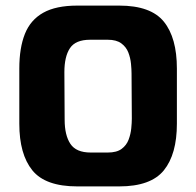

<svg xmlns="http://www.w3.org/2000/svg" viewBox="-20 -756 701 686"><path d="M302 -614Q250 -614 230 -584Q210 -554 210 -498L211 -328Q211 -273 231.5 -242Q252 -211 304 -211H365Q397 -211 414.5 -224Q432 -237 439.5 -257Q447 -277 449 -297.5Q451 -318 451 -332L450 -493Q450 -508 448 -528.5Q446 -549 438.5 -568.5Q431 -588 413.5 -601Q396 -614 365 -614ZM49 -511Q49 -585 69 -635Q89 -685 134.5 -710.5Q180 -736 256 -736H406Q519 -736 565.5 -678.5Q612 -621 612 -511V-314Q612 -205 565.5 -147.5Q519 -90 406 -90H256Q142 -90 95.5 -147.5Q49 -205 49 -314Z"/></svg>

Font: Matangi Black
Style: Regular
Weight: 900
Designer: Prashant Pant
Foundry: The Graphic Ant
Version: Version 3.002